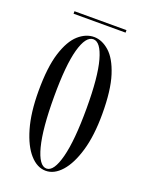

<svg xmlns="http://www.w3.org/2000/svg" viewBox="-120 -652 549 725"><g transform="rotate(20 155.0 -290.0)"><path d="M155 11Q120.5 11 91.5 -21.5Q62.5 -54 44.8 -115.2Q27 -176.5 27 -263.5Q27 -359 45.2 -416.8Q63.5 -474.5 92.8 -500.5Q122 -526.5 155 -526.5Q187 -526.5 216.5 -500.5Q246 -474.5 264.5 -416.8Q283 -359 283 -263.5Q283 -176.5 265 -115.2Q247 -54 218 -21.5Q189 11 155 11ZM155 2Q184.5 2 202.2 -66.2Q220 -134.5 220 -263.5Q220 -390 202.2 -453.8Q184.5 -517.5 155 -517.5Q125 -517.5 107.2 -453.8Q89.5 -390 89.5 -263.5Q89.5 -134.5 107.2 -66.2Q125 2 155 2ZM51.5 -582.5V-592.5H260.5V-582.5Z"/></g></svg>

Font: Imbue 100pt Light
Style: Regular
Weight: 300
Designer: Tyler Finck
Foundry: Etcetera Type Company
Version: Version 1.102; ttfautohint (v1.8.3)